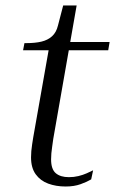

<svg xmlns="http://www.w3.org/2000/svg" viewBox="-20 -669 420 699"><path d="M219 10Q184 10 155.5 -0.5Q127 -11 110 -34.5Q93 -58 93 -96Q93 -107 94 -119Q95 -131 97 -143.5Q99 -156 101 -169L160 -503L183 -516H379L374 -486H64L69 -512H76Q108 -512 131 -517.5Q154 -523 169.5 -537Q185 -551 191 -576L210 -649H259L174 -164Q172 -149 170 -135.5Q168 -122 167 -111Q166 -100 166 -89Q166 -53 183 -38.5Q200 -24 231 -24Q249 -24 265.5 -28Q282 -32 295.5 -38Q309 -44 319 -49L312 -16Q297 -7 273.5 1.5Q250 10 219 10Z"/></svg>

Font: Roboto Serif 120pt Expanded Light
Style: Italic
Weight: 300
Width: 7
Italic angle: -10°
Designer: Greg Gazdowicz
Foundry: Commercial Type
Version: Version 1.008